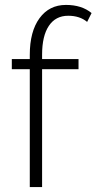

<svg xmlns="http://www.w3.org/2000/svg" viewBox="-20 -760 392 780"><path d="M101 0V-479H28V-520H101V-537Q101 -632 140.5 -686Q180 -740 248 -740Q312 -740 352 -707L334 -671Q304 -696 257 -696Q206 -696 178.5 -655Q151 -614 151 -538V-520H299V-479H151V0Z"/></svg>

Font: Raleway-v4020 Light
Style: Regular
Weight: 300
Designer: Matt McInerney, Pablo Impallari, Rodrigo Fuenzalida
Foundry: Matt McInerney, Pablo Impallari, Rodrigo Fuenzalida
Version: Version 4.020;PS 004.020;hotconv 1.0.88;makeotf.lib2.5.64775